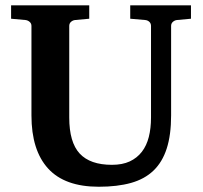

<svg xmlns="http://www.w3.org/2000/svg" viewBox="-20 -691 769 727"><path d="M649.9 -615.2Q641.6 -614.3 634.8 -608.4Q627.9 -602.5 627.9 -592.8V-253.9Q627.9 -180.2 611.3 -128.7Q594.7 -77.1 561 -44.9Q527.3 -12.7 475.8 1.7Q424.3 16.1 354 16.1Q225.1 16.1 162.1 -53Q99.1 -122.1 99.1 -253.9V-592.8Q99.1 -602.5 92 -608.4Q85 -614.3 76.2 -615.2L22 -620.1V-670.9H317.9V-620.1L264.2 -615.2Q255.9 -614.3 249 -608.4Q242.2 -602.5 242.2 -592.8V-246.1Q242.2 -152.3 281.7 -109.6Q321.3 -66.9 403.8 -66.9Q443.4 -66.9 471.2 -79.8Q499 -92.8 517.1 -116.2Q535.2 -139.6 543.5 -172.6Q551.8 -205.6 551.8 -246.1V-592.8Q551.8 -602.5 545.4 -608.4Q539.1 -614.3 529.8 -615.2L473.1 -620.1V-670.9H703.1V-620.1Z"/></svg>

Font: Charis SIL Afr
Style: Bold
Weight: 700
Foundry: SIL International
Version: Version 5.000